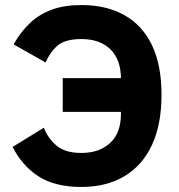

<svg xmlns="http://www.w3.org/2000/svg" viewBox="-20 -730 711 762"><path d="M229 -286V-420H505L460 -391V-417Q460 -493 418.5 -534Q377 -575 303 -575Q239 -575 209 -549.5Q179 -524 161 -482L34 -554Q63 -605 100 -639.5Q137 -674 186.5 -692Q236 -710 303 -710Q402 -710 473.5 -670Q545 -630 583 -551Q621 -472 621 -354Q621 -236 583 -154.5Q545 -73 473.5 -30.5Q402 12 303 12Q198 12 133 -30Q68 -72 30 -147L154 -223Q171 -180 205 -151.5Q239 -123 303 -123Q374 -123 417 -162.5Q460 -202 460 -278V-331L505 -286Z"/></svg>

Font: IBM Plex Sans
Style: Bold
Weight: 700
Designer: Mike Abbink, Paul van der Laan, Pieter van Rosmalen
Foundry: Bold Monday
Version: Version 3.201